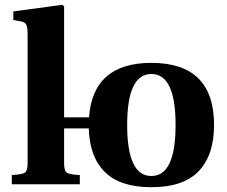

<svg xmlns="http://www.w3.org/2000/svg" viewBox="-20 -762 939 794"><path d="M606 -456.1Q505.9 -456.1 505.9 -245.1Q505.9 -34.2 606 -34.2Q706.1 -34.2 706.1 -245.1Q706.1 -456.1 606 -456.1ZM94.2 -86.9V-621.1Q94.2 -649.4 88.6 -659.9Q83 -670.4 69.8 -672.9L35.2 -679.2V-714.8L237.8 -742.2L245.1 -735.8V-619.1V-276.9H348.1V-275.9Q363.8 -502 606 -502Q865.2 -502 865.2 -245.1Q865.2 -121.1 802 -54.4Q738.8 12.2 606 12.2Q477.1 12.2 413.6 -50.8Q350.1 -113.8 347.2 -231H245.1V-86.9Q245.1 -55.7 255.9 -48.1Q266.6 -40.5 310.1 -38.1V0H28.8V-38.1Q72.3 -40.5 83.3 -48.3Q94.2 -56.2 94.2 -86.9Z"/></svg>

Font: Linguistics Pro
Style: Bold
Weight: 700
Designer: Stefan Peev, Context Ltd
Foundry: Stefan Peev, Context Ltd
Version: Version 001.000